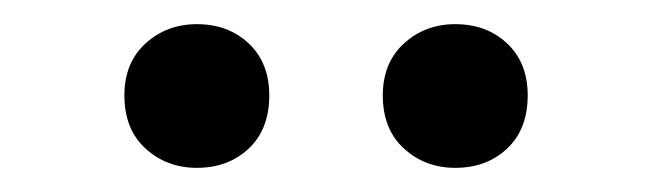

<svg xmlns="http://www.w3.org/2000/svg" viewBox="-20 -755 540 159"><path d="M203 -676Q203 -648 186 -632Q169 -616 143 -616Q118 -616 100.5 -632Q83 -648 83 -676Q83 -703 100.5 -719Q118 -735 143 -735Q169 -735 186 -719Q203 -703 203 -676ZM417 -676Q417 -648 400 -632Q383 -616 357 -616Q332 -616 314.5 -632Q297 -648 297 -676Q297 -703 314.5 -719Q332 -735 357 -735Q383 -735 400 -719Q417 -703 417 -676Z"/></svg>

Font: Roboto Serif 144pt
Style: Regular
Weight: 400
Version: Version 1.008